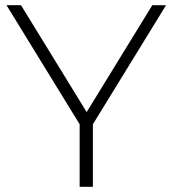

<svg xmlns="http://www.w3.org/2000/svg" viewBox="-20 -720 665 740"><path d="M338 -241V0H287V-241L5 -700H61L314 -288L567 -700H620Z"/></svg>

Font: Hilab Light
Style: Regular
Weight: 300
Designer: Cristianderson Lima
Foundry: Cristianderson
Version: Version 1.0